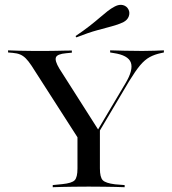

<svg xmlns="http://www.w3.org/2000/svg" viewBox="-20 -781 717 801"><path d="M333.9 -160.5 111.3 -507.3Q98.4 -526.6 87.5 -537.5Q76.6 -548.4 64.1 -553.6Q51.6 -558.9 33.1 -560.5L13.7 -562.1V-571Q32.3 -570.2 58.9 -569.4Q85.5 -568.5 119.4 -568.5H122.6H127.4Q150.8 -568.5 172.2 -568.5Q193.5 -568.5 213.3 -569Q233.1 -569.4 249.6 -569.8Q266.1 -570.2 279.8 -570.2V-561.3L255.6 -558.9Q218.5 -555.6 213.3 -541.5Q208.1 -527.4 227.4 -495.2L392.7 -235.5L380.6 -226.6L503.2 -433.1Q537.1 -489.5 525.8 -520.2Q514.5 -550.8 454 -559.7L439.5 -562.1V-571Q466.1 -570.2 500 -569.4Q533.9 -568.5 573.4 -568.5Q604 -568.5 625.4 -569.4Q646.8 -570.2 663.7 -571V-562.1L652.4 -559.7Q625 -554 604.4 -542.7Q583.9 -531.5 564.5 -508.5Q545.2 -485.5 518.5 -441.9L351.6 -160.5ZM343.5 -2.4Q313.7 -2.4 287.5 -2Q261.3 -1.6 239.5 -1.2Q217.7 -0.8 200 0V-8.9L240.3 -12.9Q279.8 -16.9 291.5 -29Q303.2 -41.1 303.2 -78.2V-250.8L360.5 -185.5L396.8 -245.2V-78.2Q396.8 -41.1 408.9 -29Q421 -16.9 459.7 -12.1L500 -8.9V0Q483.1 -0.8 460.9 -1.2Q438.7 -1.6 412.9 -2Q387.1 -2.4 356.5 -2.4H350ZM298.4 -625 295.2 -630.6Q329 -653.2 353.6 -672.6Q378.2 -691.9 396 -707.3Q413.7 -722.6 428.6 -734.3Q443.5 -746 458.9 -754Q477.4 -763.7 493.1 -759.7Q508.9 -755.6 516.1 -741.1Q522.6 -728.2 517.3 -712.9Q512.1 -697.6 493.5 -687.9Q472.6 -678.2 446.8 -671.4Q421 -664.5 385.5 -654.8Q350 -645.2 298.4 -625Z"/></svg>

Font: Playfair 144pt SemiExpanded Medium
Style: Regular
Weight: 500
Width: 6
Designer: Claus Eggers Sørensen
Foundry: Claus Eggers Sørensen
Version: Version 2.203